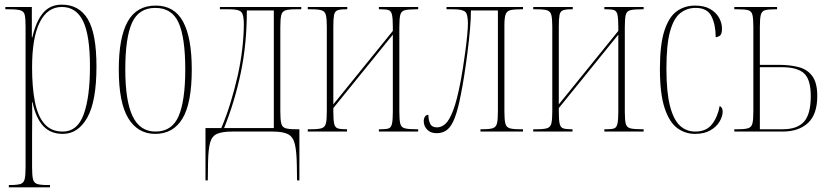

<svg xmlns="http://www.w3.org/2000/svg" viewBox="-20 -566 3585 826"><path d="M18 240V230H23Q54 230 68 225.5Q82 221 86 205Q90 189 90 154V-451Q90 -486 86.5 -501.5Q83 -517 68 -521.5Q53 -526 18 -526H3V-536H117V-405H119Q135 -474 165 -510Q195 -546 246 -546Q320 -546 357.5 -484Q395 -422 395 -280Q395 -130 355.5 -60Q316 10 250 10Q197 10 165.5 -24.5Q134 -59 120 -126H118Q119 -89 118.5 -55.5Q118 -22 118 14V154Q118 189 122 205Q126 221 140 225.5Q154 230 184 230H195V240ZM250 0Q313 0 340 -74Q367 -148 367 -280Q367 -414 337.5 -475Q308 -536 246 -536Q184 -536 151 -470Q118 -404 118 -276Q118 -191 130 -129Q142 -67 171 -33.5Q200 0 250 0Z M648 10Q573 10 532 -57Q491 -124 491 -267Q491 -405 529.5 -473.5Q568 -542 650 -542Q730 -542 767.5 -473Q805 -404 805 -267Q805 -122 765 -56Q725 10 648 10ZM649 0Q720 0 748.5 -66.5Q777 -133 777 -267Q777 -404 748.5 -468Q720 -532 648 -532Q577 -532 548 -468Q519 -404 519 -267Q519 -132 550.5 -66Q582 0 649 0Z M864 210V-15H932Q955 -69 972.5 -127Q990 -185 1003 -242Q1016 -301 1022.5 -358.5Q1029 -416 1029 -462Q1029 -503 1018 -514.5Q1007 -526 968 -526H926V-536H1276V-526H1252Q1222 -526 1208 -521.5Q1194 -517 1190 -501Q1186 -485 1186 -450V-86Q1186 -51 1190 -35Q1194 -19 1208 -14.5Q1222 -10 1252 -10H1268V210H1258L1257 144Q1256 85 1248.5 54Q1241 23 1219.5 11.5Q1198 0 1153 0H979Q937 0 914.5 9.5Q892 19 884 47.5Q876 76 875 134L874 210ZM944 -15H1158V-521H1042Q1042 -376 1015.5 -251Q989 -126 944 -15Z M1304 0V-10H1319Q1350 -10 1364 -14.5Q1378 -19 1382 -35Q1386 -51 1386 -86V-450Q1386 -485 1382 -501Q1378 -517 1364 -521.5Q1350 -526 1319 -526H1304V-536H1474V-526H1467Q1443 -526 1431.5 -521.5Q1420 -517 1417 -501Q1414 -485 1414 -450V-117L1670 -433V-450Q1670 -486 1666.5 -502Q1663 -518 1653 -522Q1643 -526 1621 -526H1610V-536H1779V-526H1769Q1737 -526 1721.5 -522Q1706 -518 1702 -502Q1698 -486 1698 -450V-85Q1698 -50 1702 -34Q1706 -18 1721.5 -14Q1737 -10 1769 -10H1779V0H1610V-10H1621Q1643 -10 1653 -14Q1663 -18 1666.5 -34.5Q1670 -51 1670 -86V-417L1414 -101V-86Q1414 -51 1417.5 -34.5Q1421 -18 1432.5 -14Q1444 -10 1467 -10H1473V0Z M1858 7Q1833 7 1818 -8Q1803 -23 1803 -45Q1803 -56 1808 -64Q1813 -72 1823 -72Q1823 -50 1830.5 -34Q1838 -18 1860 -18Q1879 -18 1896 -33Q1913 -48 1929.5 -91Q1946 -134 1962 -218Q1966 -239 1971.5 -273.5Q1977 -308 1982 -345.5Q1987 -383 1990 -415.5Q1993 -448 1993 -465Q1993 -507 1980 -516.5Q1967 -526 1929 -526H1901V-536H2230V-526H2220Q2190 -526 2175 -522Q2160 -518 2155 -503.5Q2150 -489 2150 -457V-86Q2150 -51 2154 -35Q2158 -19 2172 -14.5Q2186 -10 2216 -10H2230V0H2047V-10H2055Q2086 -10 2100 -14.5Q2114 -19 2118 -35Q2122 -51 2122 -86V-521H2006Q2006 -486 2002 -440Q1998 -394 1991.5 -343Q1985 -292 1977.5 -243.5Q1970 -195 1962 -156Q1950 -94 1936 -58Q1922 -22 1903.5 -7.5Q1885 7 1858 7Z M2274 0V-10H2289Q2320 -10 2334 -14.5Q2348 -19 2352 -35Q2356 -51 2356 -86V-450Q2356 -485 2352 -501Q2348 -517 2334 -521.5Q2320 -526 2289 -526H2274V-536H2444V-526H2437Q2413 -526 2401.5 -521.5Q2390 -517 2387 -501Q2384 -485 2384 -450V-117L2640 -433V-450Q2640 -486 2636.5 -502Q2633 -518 2623 -522Q2613 -526 2591 -526H2580V-536H2749V-526H2739Q2707 -526 2691.5 -522Q2676 -518 2672 -502Q2668 -486 2668 -450V-85Q2668 -50 2672 -34Q2676 -18 2691.5 -14Q2707 -10 2739 -10H2749V0H2580V-10H2591Q2613 -10 2623 -14Q2633 -18 2636.5 -34.5Q2640 -51 2640 -86V-417L2384 -101V-86Q2384 -51 2387.5 -34.5Q2391 -18 2402.5 -14Q2414 -10 2437 -10H2443V0Z M2970 10Q2927 10 2893 -15.5Q2859 -41 2839 -102Q2819 -163 2819 -270Q2819 -375 2838.5 -434.5Q2858 -494 2892 -518Q2926 -542 2970 -542Q3010 -542 3035.5 -527Q3061 -512 3073.5 -489.5Q3086 -467 3086 -443Q3086 -418 3076.5 -412Q3067 -406 3059 -406Q3059 -459 3041 -495.5Q3023 -532 2973 -532Q2935 -532 2906.5 -509.5Q2878 -487 2862.5 -430.5Q2847 -374 2847 -270Q2847 -171 2862 -111.5Q2877 -52 2904.5 -26Q2932 0 2971 0Q3019 0 3043.5 -32Q3068 -64 3076 -110Q3089 -104 3089 -86Q3089 -66 3076 -43.5Q3063 -21 3036.5 -5.5Q3010 10 2970 10Z M3139 0V-10H3154Q3185 -10 3199 -14.5Q3213 -19 3217 -35Q3221 -51 3221 -86V-450Q3221 -486 3217 -502Q3213 -518 3199 -522Q3185 -526 3154 -526H3139V-536H3323V-526H3314Q3285 -526 3271 -522Q3257 -518 3253 -502Q3249 -486 3249 -450V-287H3332Q3380 -287 3417 -277Q3454 -267 3475 -238Q3496 -209 3496 -153Q3496 -74 3456 -37Q3416 0 3347 0ZM3348 -10Q3410 -10 3439 -42.5Q3468 -75 3468 -153Q3468 -224 3439 -250.5Q3410 -277 3342 -277H3249V-10Z"/></svg>

Font: Noto Serif Display ExtraCondensed Thin
Style: Regular
Weight: 100
Width: 2
Designer: Monotype Design Team
Foundry: Monotype Imaging Inc.
Version: Version 2.009